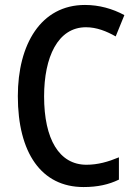

<svg xmlns="http://www.w3.org/2000/svg" viewBox="-20 -745 549 775"><path d="M327 -635C370 -635 410 -619 447 -598L482 -684C434 -710 380 -725 323 -725C145 -725 52 -566 52 -357C52 -128 147 10 317 10C374 10 419 0 460 -20V-110C417 -92 375 -80 329 -80C219 -80 158 -183 158 -356C158 -514 213 -635 327 -635Z"/></svg>

Font: Noto Sans Gujarati Condensed Medium
Style: Regular
Weight: 500
Width: 3
Designer: Jelle Bosma - Monotype Design Team, Universal Thirst
Foundry: Monotype Imaging Inc.
Version: Version 2.106